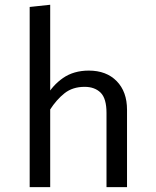

<svg xmlns="http://www.w3.org/2000/svg" viewBox="-20 -766 640 786"><path d="M416 0V-303.5Q416 -363 391.8 -386.8Q367.5 -410.5 326.5 -410.5Q277.5 -410.5 244.5 -384.5Q211.5 -358.5 184.5 -316.5L167.5 -367.5Q194.5 -416.5 238.2 -446.8Q282 -477 343.5 -477Q415.5 -477 457.8 -433.8Q500 -390.5 500 -316.5V0ZM101.5 0V-737.5L185.5 -746.5V0Z"/></svg>

Font: Fast_Mono
Style: Regular
Weight: 400
Monospace: yes
Designer: Carrois Corporate, Edenspiekermann AG, Nikita Prokopov
Foundry: Carrois Corporate, Edenspiekermann AG, Nikita Prokopov
Version: Version 5.002